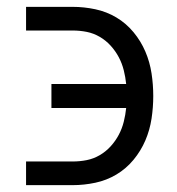

<svg xmlns="http://www.w3.org/2000/svg" viewBox="-20 -540 515 560"><path d="M56 0V-69H192Q213 -69 233 -73Q253 -77 271 -87.5Q289 -98 303 -113.5Q317 -129 326.5 -147Q336 -165 341 -185Q346 -205 348 -225H130V-295H348Q346 -315 341 -335Q336 -355 326.5 -373Q317 -391 303 -406.5Q289 -422 271 -432.5Q253 -443 233 -447Q213 -451 192 -451H56V-520H192Q225 -520 258 -513Q291 -506 319.5 -489Q348 -472 369.5 -446Q391 -420 404 -389.5Q417 -359 422 -326Q427 -293 427 -260Q427 -227 422 -194Q417 -161 404 -130.5Q391 -100 369.5 -74Q348 -48 319.5 -31Q291 -14 258 -7Q225 0 192 0Z"/></svg>

Font: Iosevka QP
Style: Regular
Weight: 400
Designer: Belleve Invis
Foundry: Belleve Invis
Version: Version 20.0.0; ttfautohint (v1.8.4)